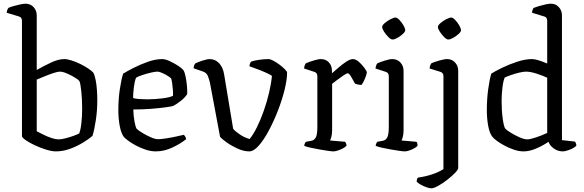

<svg xmlns="http://www.w3.org/2000/svg" viewBox="-20 -820 3164 1040"><path d="M283 0Q261 0 230 -9.5Q199 -19 169 -33Q139 -47 119 -61Q99 -75 99 -83V-707Q99 -715 95.5 -721.5Q92 -728 82 -731L16 -751Q17 -760 20 -767Q23 -774 25 -777Q35 -782 53 -787Q71 -792 89.5 -796Q108 -800 118 -800Q145 -800 162 -781.5Q179 -763 179 -736V-441Q214 -461 255 -480.5Q296 -500 328 -500Q344 -500 368 -492.5Q392 -485 416 -473Q440 -461 458.5 -448.5Q477 -436 485 -427Q493 -413 498 -387.5Q503 -362 505 -332.5Q507 -303 507 -278Q507 -221 499 -168.5Q491 -116 481 -84Q464 -69 432 -49Q400 -29 361 -14.5Q322 0 283 0ZM298 -65Q312 -65 335.5 -71Q359 -77 380.5 -85Q402 -93 409 -97Q417 -117 421 -155Q425 -193 425 -230Q425 -281 420.5 -324.5Q416 -368 410 -381Q405 -388 385.5 -400Q366 -412 343 -422Q320 -432 303 -432Q293 -432 270 -424.5Q247 -417 221.5 -406.5Q196 -396 179 -389V-109Q196 -100 217.5 -89.5Q239 -79 260.5 -72Q282 -65 298 -65Z M824 0Q797 0 768.5 -9.5Q740 -19 715 -32.5Q690 -46 673 -59Q656 -72 651 -78Q636 -98 628.5 -138Q621 -178 621 -222Q621 -283 629 -336.5Q637 -390 647 -421Q666 -433 702 -451.5Q738 -470 780 -485Q822 -500 859 -500Q875 -500 899 -489Q923 -478 944.5 -464Q966 -450 974 -439Q980 -430 985 -406.5Q990 -383 992.5 -356Q995 -329 994 -310Q980 -289 956 -271Q932 -253 918 -246Q908 -243 875.5 -238.5Q843 -234 797.5 -230.5Q752 -227 702 -227Q703 -192 708.5 -162Q714 -132 720 -123Q727 -115 749 -101.5Q771 -88 795.5 -77Q820 -66 836 -66Q852 -66 880.5 -70.5Q909 -75 936.5 -81Q964 -87 976 -90Q979 -87 983.5 -80Q988 -73 988 -66Q957 -41 913 -20.5Q869 0 824 0ZM778 -282Q817 -282 858 -287Q899 -292 917 -301Q918 -314 916.5 -333Q915 -352 912.5 -369.5Q910 -387 907 -395Q904 -399 890 -408Q876 -417 859.5 -424.5Q843 -432 832 -432Q821 -432 797 -426.5Q773 -421 749.5 -413Q726 -405 717 -399Q709 -380 705 -347Q701 -314 701 -289Q713 -285 734.5 -283.5Q756 -282 778 -282Z M1330 0Q1300 0 1267 -15Q1234 -30 1208 -48.5Q1182 -67 1172 -79L1117 -373Q1113 -389 1106.5 -407Q1100 -425 1081 -432L1029 -450Q1029 -460 1032 -467Q1035 -474 1037 -476Q1052 -484 1077.5 -492Q1103 -500 1115 -500Q1146 -500 1167 -477.5Q1188 -455 1194 -417L1243 -122Q1253 -110 1278 -92.5Q1303 -75 1332 -67Q1352 -91 1372 -131.5Q1392 -172 1409 -220.5Q1426 -269 1437.5 -318Q1449 -367 1453 -409Q1442 -417 1417 -428Q1392 -439 1367 -448Q1342 -457 1331 -461Q1333 -478 1340 -486Q1355 -492 1384 -496Q1413 -500 1434 -500Q1444 -500 1461 -491Q1478 -482 1494.5 -469.5Q1511 -457 1523 -445Q1535 -433 1535 -427Q1535 -388 1521.5 -333.5Q1508 -279 1485.5 -221Q1463 -163 1436 -112.5Q1409 -62 1381.5 -31Q1354 0 1330 0Z M1785 0Q1777 0 1756.5 -3Q1736 -6 1710.5 -10.5Q1685 -15 1662 -20Q1639 -25 1628 -30Q1628 -36 1631 -42.5Q1634 -49 1637 -52L1664 -57Q1681 -59 1690 -74.5Q1699 -90 1699 -132V-407Q1699 -426 1682 -431L1627 -449Q1628 -460 1631 -467Q1634 -474 1637 -477Q1652 -484 1678 -492Q1704 -500 1718 -500Q1745 -500 1761.5 -482Q1778 -464 1778 -437V-423Q1791 -434 1812 -452.5Q1833 -471 1855 -485.5Q1877 -500 1892 -500Q1907 -500 1924.5 -484.5Q1942 -469 1954.5 -451.5Q1967 -434 1967 -428Q1967 -420 1958 -397Q1949 -374 1938 -360Q1928 -360 1917.5 -362.5Q1907 -365 1903 -367Q1894 -384 1882.5 -403.5Q1871 -423 1864 -423Q1857 -423 1839 -410.5Q1821 -398 1803 -384.5Q1785 -371 1779 -366V-115Q1779 -94 1775 -79.5Q1771 -65 1768 -59L1850 -52Q1851 -49 1854 -43.5Q1857 -38 1857 -31Q1848 -20 1824 -10Q1800 0 1785 0Z M2172 0Q2164 0 2143 -3Q2122 -6 2096.5 -10.5Q2071 -15 2048.5 -20Q2026 -25 2015 -30Q2015 -36 2018 -42.5Q2021 -49 2024 -52L2051 -57Q2068 -59 2077 -74.5Q2086 -90 2086 -132V-407Q2086 -426 2069 -431L2014 -449Q2015 -459 2018 -466.5Q2021 -474 2024 -477Q2039 -484 2065 -492Q2091 -500 2105 -500Q2132 -500 2149 -481.5Q2166 -463 2166 -436V-115Q2166 -94 2162 -79.5Q2158 -65 2155 -59L2236 -52Q2242 -43 2242 -31Q2233 -20 2210 -10Q2187 0 2172 0ZM2106 -606Q2097 -606 2084 -619Q2071 -632 2060.5 -648Q2050 -664 2050 -674Q2050 -683 2064 -695Q2078 -707 2095.5 -716Q2113 -725 2122 -725Q2131 -725 2143.5 -712Q2156 -699 2165.5 -682.5Q2175 -666 2175 -656Q2175 -648 2162 -636Q2149 -624 2133 -615Q2117 -606 2106 -606Z M2316 200Q2307 200 2291 194.5Q2275 189 2259.5 180.5Q2244 172 2237 164Q2237 156 2239 150.5Q2241 145 2244 142Q2287 136 2323 123.5Q2359 111 2382 96V-407Q2382 -426 2365 -431L2307 -449Q2308 -460 2311 -467Q2314 -474 2316 -477Q2331 -484 2359 -492Q2387 -500 2402 -500Q2428 -500 2445 -481.5Q2462 -463 2462 -436V90Q2462 99 2444.5 117Q2427 135 2402.5 154Q2378 173 2354 186.5Q2330 200 2316 200ZM2408 -606Q2399 -606 2386 -619Q2373 -632 2362.5 -648Q2352 -664 2352 -674Q2352 -683 2366 -695Q2380 -707 2397.5 -716Q2415 -725 2424 -725Q2433 -725 2445.5 -712Q2458 -699 2467.5 -682.5Q2477 -666 2477 -656Q2477 -648 2464 -636Q2451 -624 2435 -615Q2419 -606 2408 -606Z M2816 0Q2791 0 2764.5 -9Q2738 -18 2713.5 -31Q2689 -44 2671.5 -57Q2654 -70 2648 -78Q2632 -97 2624.5 -137.5Q2617 -178 2617 -223Q2617 -284 2624.5 -337.5Q2632 -391 2641 -421Q2661 -434 2699 -452.5Q2737 -471 2781 -485.5Q2825 -500 2862 -500Q2876 -500 2898.5 -493Q2921 -486 2944 -476V-707Q2944 -714 2941 -721Q2938 -728 2927 -731L2862 -751Q2862 -759 2864.5 -765.5Q2867 -772 2870 -777Q2880 -781 2898 -786.5Q2916 -792 2934.5 -796Q2953 -800 2964 -800Q2990 -800 3007 -781.5Q3024 -763 3024 -736V-61L3095 -53Q3096 -51 3099 -44.5Q3102 -38 3102 -31Q3091 -19 3067 -9.5Q3043 0 3028 0Q3002 0 2980 -15.5Q2958 -31 2951 -52Q2924 -33 2886.5 -16.5Q2849 0 2816 0ZM2837 -65Q2851 -65 2884 -76Q2917 -87 2944 -100V-399Q2921 -410 2887 -421Q2853 -432 2829 -432Q2815 -432 2792 -426.5Q2769 -421 2746.5 -413Q2724 -405 2714 -400Q2706 -383 2701.5 -345.5Q2697 -308 2697 -273Q2697 -221 2703 -177.5Q2709 -134 2717 -123Q2724 -115 2746 -101.5Q2768 -88 2793.5 -76.5Q2819 -65 2837 -65Z"/></svg>

Font: Texturina Light
Style: Regular
Weight: 300
Designer: Guillermo Torres Carreño
Foundry: Omnibus-Type
Version: Version 1.002; ttfautohint (v1.8.3)